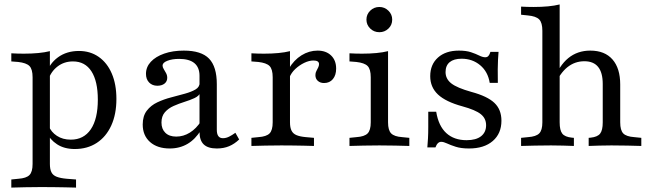

<svg xmlns="http://www.w3.org/2000/svg" viewBox="-20 -653 2921 859"><path d="M164.5 183.9Q124.2 183.9 93.1 184.7Q62.1 185.5 30.6 186.3V150L62.1 146.8Q97.6 144.4 111.7 130.2Q125.8 116.1 125.8 80.6V-206.5H203.2V80.6Q203.2 104 210.1 117.7Q216.9 131.5 233.9 137.9Q250.8 144.4 279 146.8L320.2 150V186.3Q296 185.5 271.8 185.1Q247.6 184.7 221.8 184.3Q196 183.9 164.5 183.9ZM333.1 -425Q383.9 -425 421.8 -398.4Q459.7 -371.8 480.2 -323.8Q500.8 -275.8 500.8 -210.5Q500.8 -141.9 477.8 -91.5Q454.8 -41.1 412.9 -13.7Q371 13.7 314.5 13.7Q267.7 13.7 235.5 -7.3Q203.2 -28.2 187.1 -62.9L198.4 -88.7Q208.9 -62.1 234.7 -45.2Q260.5 -28.2 296.8 -28.2Q354.8 -28.2 386.3 -74.6Q417.7 -121 417.7 -207.3Q417.7 -289.5 389.1 -333.9Q360.5 -378.2 306.5 -378.2Q266.9 -378.2 237.5 -355.6Q208.1 -333.1 196 -296L186.3 -320.2Q200 -367.7 239.1 -396.4Q278.2 -425 333.1 -425ZM125.8 -206.5V-307.3Q125.8 -343.5 111.7 -357.7Q97.6 -371.8 61.3 -375.8L30.6 -378.2V-414.5Q45.2 -413.7 58.5 -413.3Q71.8 -412.9 87.1 -412.9Q121.8 -412.9 151.2 -415.7Q180.6 -418.5 203.2 -424.2V-414.5V-206.5Z M872.6 -206.5V-313.7Q872.6 -351.6 849.6 -370.6Q826.6 -389.5 781.5 -389.5Q750 -389.5 728.6 -381Q707.3 -372.6 707.3 -359.7Q707.3 -352.4 712.5 -344Q717.7 -335.5 723 -325.8Q728.2 -316.1 728.2 -304.8Q728.2 -288.7 716.1 -279Q704 -269.4 683.9 -269.4Q661.3 -269.4 647.2 -283.9Q633.1 -298.4 633.1 -322.6Q633.1 -353.2 654.8 -376.6Q676.6 -400 714.9 -413.3Q753.2 -426.6 802.4 -426.6Q880.6 -426.6 915.3 -390.7Q950 -354.8 950 -276.6V-206.5ZM739.5 11.3Q683.9 11.3 651.2 -17.7Q618.5 -46.8 618.5 -96Q618.5 -133.9 636.7 -157.7Q654.8 -181.5 683.9 -195.2Q712.9 -208.9 745.6 -217.3Q778.2 -225.8 807.3 -233.9Q836.3 -241.9 854.8 -252.8Q873.4 -263.7 873.4 -283.9L876.6 -238.7Q870.2 -223.4 850 -214.1Q829.8 -204.8 805.2 -197.2Q780.6 -189.5 756.9 -179Q733.1 -168.5 717.7 -150.8Q702.4 -133.1 702.4 -104.8Q702.4 -75.8 719.8 -58.9Q737.1 -41.9 768.5 -41.9Q800.8 -41.9 829.4 -59.7Q858.1 -77.4 879.8 -111.3V-71.8Q854 -29.8 819 -9.3Q783.9 11.3 739.5 11.3ZM950 -72.6Q950 -53.2 956.9 -44Q963.7 -34.7 977.4 -34.7Q991.1 -34.7 1004.8 -41.5Q1018.5 -48.4 1033.1 -58.9L1050 -29Q1029 -8.9 1004.8 1.2Q980.6 11.3 950 11.3Q910.5 11.3 891.5 -6.9Q872.6 -25 872.6 -62.9V-206.5H950Z M1238.7 -2.4Q1198.4 -2.4 1167.3 -1.6Q1136.3 -0.8 1104.8 0V-36.3L1136.3 -39.5Q1171.8 -41.9 1185.9 -56Q1200 -70.2 1200 -105.6V-206.5H1277.4V-105.6Q1277.4 -82.3 1284.3 -68.5Q1291.1 -54.8 1306.5 -48.4Q1321.8 -41.9 1348.4 -39.5L1384.7 -36.3V0Q1362.1 -0.8 1339.5 -1.2Q1316.9 -1.6 1292.7 -2Q1268.5 -2.4 1238.7 -2.4ZM1200 -206.5V-307.3Q1200 -343.5 1185.9 -357.7Q1171.8 -371.8 1135.5 -375.8L1104.8 -378.2V-414.5Q1119.4 -413.7 1132.7 -413.3Q1146 -412.9 1161.3 -412.9Q1196 -412.9 1225.4 -415.7Q1254.8 -418.5 1277.4 -424.2V-414.5V-206.5ZM1429.8 -281.5Q1412.9 -281.5 1402 -291.1Q1391.1 -300.8 1391.1 -316.9Q1391.1 -327.4 1395.6 -335.5Q1400 -343.5 1403.6 -351.2Q1407.3 -358.9 1407.3 -366.1Q1407.3 -382.3 1382.3 -382.3Q1362.9 -382.3 1341.1 -371.8Q1319.4 -361.3 1301.2 -344.4Q1283.1 -327.4 1275 -306.5L1271.8 -345.2Q1295.2 -384.7 1329 -405.6Q1362.9 -426.6 1400.8 -426.6Q1438.7 -426.6 1461.3 -404.8Q1483.9 -383.1 1483.9 -346Q1483.9 -316.9 1469.4 -299.2Q1454.8 -281.5 1429.8 -281.5Z M1638.7 -206.5V-307.3Q1638.7 -343.5 1624.6 -357.7Q1610.5 -371.8 1574.2 -375.8L1543.5 -378.2V-414.5Q1558.1 -413.7 1571.4 -413.3Q1584.7 -412.9 1600 -412.9Q1634.7 -412.9 1664.1 -415.7Q1693.5 -418.5 1716.1 -424.2V-414.5V-206.5ZM1677.4 -2.4Q1637.1 -2.4 1606 -1.6Q1575 -0.8 1543.5 0V-36.3L1575 -39.5Q1610.5 -41.9 1624.6 -56Q1638.7 -70.2 1638.7 -105.6V-206.5H1716.1V-105.6Q1716.1 -70.2 1730.2 -56Q1744.4 -41.9 1779 -39.5L1811.3 -36.3V0Q1779.8 -0.8 1748.8 -1.6Q1717.7 -2.4 1677.4 -2.4ZM1677.4 -508.9Q1653.2 -508.9 1636.3 -525.4Q1619.4 -541.9 1619.4 -565.3Q1619.4 -588.7 1636.3 -605.2Q1653.2 -621.8 1677.4 -621.8Q1700.8 -621.8 1717.7 -605.2Q1734.7 -588.7 1734.7 -565.3Q1734.7 -541.1 1717.7 -525Q1700.8 -508.9 1677.4 -508.9Z M2078.2 11.3Q2042.7 11.3 2019 3.6Q1995.2 -4 1979.8 -11.3Q1964.5 -18.5 1954 -18.5Q1937.1 -18.5 1928.2 6.5H1891.9Q1893.5 -12.1 1894.8 -34.3Q1896 -56.5 1896 -85.5Q1896 -114.5 1896 -153.2H1931.5Q1941.9 -89.5 1976.6 -57.7Q2011.3 -25.8 2067.7 -25.8Q2109.7 -25.8 2132.3 -43.5Q2154.8 -61.3 2154.8 -92.7Q2154.8 -123.4 2131 -142.3Q2107.3 -161.3 2048.4 -177.4Q1974.2 -197.6 1939.5 -230.2Q1904.8 -262.9 1904.8 -312.1Q1904.8 -364.5 1939.5 -395.6Q1974.2 -426.6 2033.1 -426.6Q2065.3 -426.6 2087.1 -419.4Q2108.9 -412.1 2124.2 -404.4Q2139.5 -396.8 2150.8 -396.8Q2159.7 -396.8 2164.9 -402.4Q2170.2 -408.1 2174.2 -421H2210.5Q2208.9 -404.8 2208.1 -386.3Q2207.3 -367.7 2206.9 -343.1Q2206.5 -318.5 2207.3 -282.3H2171Q2162.9 -332.3 2128.2 -361.3Q2093.5 -390.3 2045.2 -390.3Q2010.5 -390.3 1991.9 -375Q1973.4 -359.7 1973.4 -330.6Q1973.4 -300 1999.2 -279.8Q2025 -259.7 2088.7 -241.9Q2160.5 -222.6 2191.9 -192.7Q2223.4 -162.9 2223.4 -112.9Q2223.4 -55.6 2184.7 -22.2Q2146 11.3 2078.2 11.3Z M2445.2 -2.4Q2404.8 -2.4 2373.8 -1.6Q2342.7 -0.8 2311.3 0V-36.3L2342.7 -39.5Q2378.2 -41.9 2392.3 -56Q2406.5 -70.2 2406.5 -105.6V-206.5H2483.9V-105.6Q2483.9 -70.2 2495.6 -55.2Q2507.3 -40.3 2538.7 -37.1L2547.6 -36.3V0Q2522.6 -0.8 2499.2 -1.6Q2475.8 -2.4 2445.2 -2.4ZM2676.6 -206.5V-277.4Q2676.6 -328.2 2656 -353.6Q2635.5 -379 2594.4 -379Q2551.6 -379 2518.1 -352Q2484.7 -325 2461.3 -270.2L2455.6 -290.3Q2481.5 -359.7 2522.6 -393.1Q2563.7 -426.6 2621 -426.6Q2685.5 -426.6 2720.2 -387.1Q2754.8 -347.6 2754.8 -275V-206.5ZM2715.3 -2.4Q2685.5 -2.4 2661.7 -1.6Q2637.9 -0.8 2613.7 0V-36.3L2622.6 -37.1Q2653.2 -40.3 2664.9 -55.2Q2676.6 -70.2 2676.6 -105.6V-206.5H2754.8V-105.6Q2754.8 -70.2 2768.5 -56Q2782.3 -41.9 2817.7 -39.5L2849.2 -36.3V0Q2817.7 -0.8 2787.1 -1.6Q2756.5 -2.4 2715.3 -2.4ZM2406.5 -206.5V-515.3Q2406.5 -551.6 2392.3 -566.1Q2378.2 -580.6 2341.9 -583.9L2311.3 -587.1V-623.4Q2325.8 -622.6 2339.1 -622.2Q2352.4 -621.8 2367.7 -621.8Q2402.4 -621.8 2431.9 -624.6Q2461.3 -627.4 2483.9 -633.1V-623.4V-206.5Z"/></svg>

Font: Playfair 9pt
Style: Regular
Weight: 400
Designer: Claus Eggers Sørensen
Foundry: Claus Eggers Sørensen
Version: Version 2.203